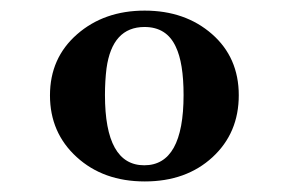

<svg xmlns="http://www.w3.org/2000/svg" viewBox="-20 -848 542 360"><path d="M251.5 -507.8Q173.8 -507.8 123.8 -553.5Q73.7 -599.1 73.7 -669.2Q73.7 -739.3 124.5 -783.7Q175.3 -828.1 251.2 -828.1Q327.1 -828.1 377.4 -784.2Q427.7 -740.2 427.7 -669.4Q427.7 -598.6 378.4 -553.2Q329.1 -507.8 251.5 -507.8ZM176.8 -669.9Q176.8 -538.1 250.5 -538.1Q324.2 -538.1 324.2 -669.9Q324.2 -730 309.6 -760.3Q292.5 -797.4 251 -797.4Q190.4 -797.4 179.7 -719.7Q176.8 -696.3 176.8 -669.9Z"/></svg>

Font: Cantata One
Style: Regular
Weight: 400
Designer: Joana Maria Correia da Silva
Foundry: Joana Maria Correia da Silva
Version: Version 1.002